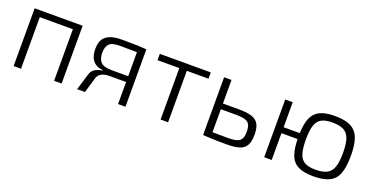

<svg xmlns="http://www.w3.org/2000/svg" viewBox="-25 -1001 2938 1515"><g transform="rotate(20 1444.0 -244.0)"><path d="M487 -485V0H424V-485ZM146 -485V0H84V-485ZM433 -485 432 -433H141V-485Z M814 -488Q866 -488 901 -487.5Q936 -487 964 -486Q992 -485 1023 -482L1011 -433Q999 -435 945.5 -436Q892 -437 816 -437Q750 -437 727.5 -411.5Q705 -386 705 -339Q705 -286 730 -260Q755 -234 823 -234H1012L1014 -186Q1005 -186 979.5 -185.5Q954 -185 913.5 -185Q873 -185 820 -185Q779 -185 754 -170.5Q729 -156 721 -129L683 0H617L661 -144Q668 -164 683 -177.5Q698 -191 717.5 -197.5Q737 -204 757 -207V-210Q716 -214 691 -232Q666 -250 654.5 -279.5Q643 -309 643 -348Q643 -380 651 -405.5Q659 -431 679 -449.5Q699 -468 732.5 -478Q766 -488 814 -488ZM1023 -482V0H961V-482Z M1381 -485V0H1318V-485ZM1563 -485V-432H1135V-485Z M1868 -287Q1940 -287 1981 -273.5Q2022 -260 2039 -227.5Q2056 -195 2056 -141Q2056 -83 2038 -51Q2020 -19 1980.5 -6.5Q1941 6 1877 6Q1831 6 1797.5 5.5Q1764 5 1736.5 3.5Q1709 2 1677 0L1689 -48Q1706 -47 1754 -46Q1802 -45 1868 -45Q1913 -45 1940 -53Q1967 -61 1978.5 -82Q1990 -103 1990 -143Q1990 -179 1979.5 -200Q1969 -221 1942.5 -230Q1916 -239 1868 -239H1688V-287ZM1737 -485V0H1675V-485Z M2601 -497Q2664 -497 2707 -484Q2750 -471 2776.5 -442Q2803 -413 2815 -364.5Q2827 -316 2827 -243Q2827 -148 2805.5 -93Q2784 -38 2734.5 -14.5Q2685 9 2601 9Q2522 9 2474.5 -14.5Q2427 -38 2406.5 -93Q2386 -148 2386 -243Q2386 -316 2397.5 -364.5Q2409 -413 2434.5 -442Q2460 -471 2501 -484Q2542 -497 2601 -497ZM2251 -485V0H2188V-485ZM2420 -275V-225H2244V-275ZM2601 -442Q2543 -442 2510 -424Q2477 -406 2463 -363Q2449 -320 2449 -244Q2449 -169 2463 -125.5Q2477 -82 2510 -64Q2543 -46 2601 -46Q2661 -46 2696 -64Q2731 -82 2746 -125.5Q2761 -169 2761 -244Q2761 -320 2746 -363Q2731 -406 2696 -424Q2661 -442 2601 -442Z"/></g></svg>

Font: Exo 2 Light
Style: Regular
Weight: 300
Designer: Natanael Gama
Foundry: Natanael Gama
Version: Version 2.010